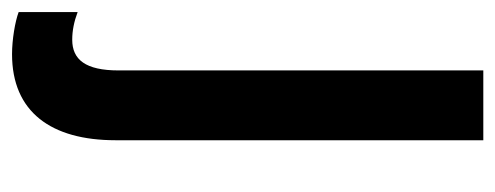

<svg xmlns="http://www.w3.org/2000/svg" viewBox="-304 -311 823 319"><g transform="rotate(90 107.5 -151.5)"><path d="M38 240C134 240 181 175 181 68V-543H65V63C65 118 47 140 14 140C-1 140 -16 137 -32 131V229C-16 235 14 240 38 240Z"/></g></svg>

Font: Noto Sans Lao UI Cond SemBd
Style: Regular
Weight: 600
Width: 3
Designer: Monotype Design Team
Foundry: Monotype Imaging Inc.
Version: Version 2.000